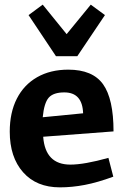

<svg xmlns="http://www.w3.org/2000/svg" viewBox="-20 -797 534 827"><path d="M447 -117 468 -36Q400 -11 345 -0.5Q290 10 238 10Q137 10 79.5 -55Q22 -120 22 -230Q22 -312 52.5 -372Q83 -432 140 -464.5Q197 -497 274 -497Q379 -497 424 -434Q469 -371 469 -231L166 -208Q175 -88 283 -88Q343 -88 447 -117ZM164 -292 338 -309Q335 -399 257 -399Q210 -399 190 -376.5Q170 -354 164 -292ZM432 -732 313 -555H221L103 -732L164 -777L267 -650L371 -777Z"/></svg>

Font: Enriqueta
Style: Bold
Weight: 700
Designer: Viviana Monsalve, Gustavo Ibarra
Foundry: 72Puntos
Version: Version 2.000